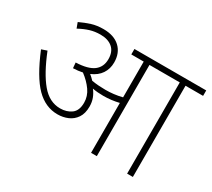

<svg xmlns="http://www.w3.org/2000/svg" viewBox="-123 -851 1181 1070"><g transform="rotate(30 468.0 -316.0)"><path d="M418 -219Q418 -174 399 -146Q380 -118 349.5 -105Q319 -92 284 -92Q206 -92 145 -153.5Q84 -215 24 -360L59 -372Q107 -252 159 -190Q211 -128 280 -128Q322 -128 351.5 -149.5Q381 -171 381 -222Q381 -264 356 -299.5Q331 -335 291 -365Q263 -359 231 -358L228 -393Q306 -396 341.5 -423Q377 -450 377 -500Q377 -548 348.5 -572.5Q320 -597 271 -597Q235 -597 204 -587.5Q173 -578 138 -559L125 -594Q161 -611 194.5 -621.5Q228 -632 270 -632Q338 -632 376 -596.5Q414 -561 414 -500Q414 -459 393 -427.5Q372 -396 330 -378Q345 -366 359 -351Q382 -347 405 -345.5Q428 -344 448 -344Q473 -344 499.5 -347Q526 -350 554 -357V-587H474V-622H936V-587H823V0H786V-587H591V0H554V-321Q529 -315 504 -312Q479 -309 454 -309Q416 -309 384 -315Q400 -295 409 -271Q418 -247 418 -219Z"/></g></svg>

Font: Noto Sans Devanagari ExtraLight
Style: Regular
Weight: 200
Designer: Jelle Bosma - Monotype Design Team
Foundry: Monotype Imaging Inc.
Version: Version 2.004; ttfautohint (v1.8.4.7-5d5b)